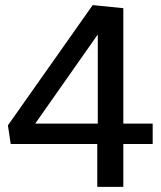

<svg xmlns="http://www.w3.org/2000/svg" viewBox="-20 -732 632 752"><path d="M578 -168H463V0H361V-168H22L11 -241L343 -712L463 -700V-248H578ZM118 -248H363V-597Z"/></svg>

Font: Bitter Medium
Style: Regular
Weight: 500
Designer: Sol Matas, and Bitter project Authors
Foundry: Sol Matas
Version: Version 2.001